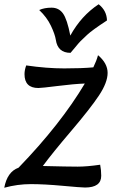

<svg xmlns="http://www.w3.org/2000/svg" viewBox="-25 -873 540 901"><path d="M98 -566Q194 -552 276.5 -552Q359 -552 413 -557Q428 -588 435 -614Q480 -576 480 -531Q480 -486 439.5 -425Q399 -364 310 -259.5Q221 -155 176 -94Q296 -91 339.5 -91Q383 -91 445 -100Q450 -75 450 -48Q450 7 374 7Q356 7 269.5 -1Q183 -9 120 -9Q57 -9 -5 8Q9 -67 62 -86Q260 -291 373 -481Q321 -479 245.5 -469.5Q170 -460 155 -460Q90 -460 90 -525Q90 -544 98 -566ZM159 -826Q183 -837 217 -837Q251 -837 270.5 -810Q290 -783 305 -706Q356 -799 438 -853Q476 -823 477 -777Q408 -732 384.5 -710Q361 -688 353 -680Q345 -672 327.5 -650.5Q310 -629 306 -625Q246 -625 237 -686Q233 -712 214 -752Q195 -792 159 -826Z"/></svg>

Font: Merienda
Style: Regular
Weight: 400
Designer: Eduardo Rodriguez Tunni
Foundry: Eduardo Rodriguez Tunni
Version: Version 1.001